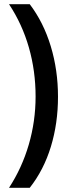

<svg xmlns="http://www.w3.org/2000/svg" viewBox="-20 -739 338 917"><path d="M122 158H23Q85 63 117.5 -48.5Q150 -160 150 -278Q150 -400 118 -512Q86 -624 23 -719H122Q188 -632 222.5 -518Q257 -404 257 -277Q257 -150 223 -38.5Q189 73 122 158Z"/></svg>

Font: Noto Sans Display Medium Narrow
Style: Regular
Weight: 500
Width: 4
Designer: Monotype Design team
Foundry: Monotype Imaging Inc.
Version: Version 1.000